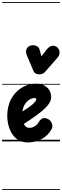

<svg xmlns="http://www.w3.org/2000/svg" viewBox="-25 -1349 593 1832"><path d="M240.5 10Q184 10 144.5 -16.5Q105 -43 81.5 -86.8Q58 -130.5 49.5 -182.8Q41 -235 46.5 -286Q56 -372 97.2 -431Q138.5 -490 197 -520.5Q255.5 -551 316 -551Q363.5 -551 396.2 -533.8Q429 -516.5 446 -487.5Q463 -458.5 463 -422.5Q463 -398 450 -373Q437 -348 407.2 -318.5Q377.5 -289 327 -251.8Q276.5 -214.5 201.5 -166Q207.5 -155.5 215 -147.2Q222.5 -139 232.2 -134Q242 -129 253.5 -129Q281 -129 306.5 -144.5Q332 -160 345.5 -185Q359.5 -211.5 383 -220Q406.5 -228.5 437 -211Q462 -196.5 471.2 -168.5Q480.5 -140.5 466.5 -115Q434.5 -56.5 373.5 -23.2Q312.5 10 240.5 10ZM188.5 -285Q220.5 -304 245 -321.5Q269.5 -339 286.5 -354Q303.5 -369 312.2 -381Q321 -393 321 -400.5Q321 -406 318.2 -409.8Q315.5 -413.5 305.5 -413.5Q283 -413.5 258.5 -399.8Q234 -386 215 -358.2Q196 -330.5 189 -288ZM240.5 10Q184 10 144.5 -16.5Q105 -43 81.5 -86.8Q58 -130.5 49.5 -182.8Q41 -235 46.5 -286Q56 -372 97.2 -431Q138.5 -490 197 -520.5Q255.5 -551 316 -551Q363.5 -551 396.2 -533.8Q429 -516.5 446 -487.5Q463 -458.5 463 -422.5Q463 -398 450 -373Q437 -348 407.2 -318.5Q377.5 -289 327 -251.8Q276.5 -214.5 201.5 -166Q207.5 -155.5 215 -147.2Q222.5 -139 232.2 -134Q242 -129 253.5 -129Q281 -129 306.5 -144.5Q332 -160 345.5 -185Q359.5 -211.5 383 -220Q406.5 -228.5 437 -211Q462 -196.5 471.2 -168.5Q480.5 -140.5 466.5 -115Q434.5 -56.5 373.5 -23.2Q312.5 10 240.5 10ZM188.5 -285Q220.5 -304 245 -321.5Q269.5 -339 286.5 -354Q303.5 -369 312.2 -381Q321 -393 321 -400.5Q321 -406 318.2 -409.8Q315.5 -413.5 305.5 -413.5Q283 -413.5 258.5 -399.8Q234 -386 215 -358.2Q196 -330.5 189 -288ZM353 -639.5Q336 -639.5 319.2 -646Q302.5 -652.5 294 -672.5L233 -816.5Q216.5 -855.5 228.2 -880.8Q240 -906 267 -914Q294 -922.5 320.2 -911.5Q346.5 -900.5 353 -874L370 -811.5L420.5 -876.5Q446.5 -909.5 473.5 -912.5Q500.5 -915.5 522 -896.5Q543 -877 543.5 -849.5Q544 -822 525.5 -801L405.5 -663.5Q394.5 -651 380.8 -645.2Q367 -639.5 353 -639.5ZM-5 455H548V463H-5ZM-5 -16H548V0H-5ZM-5 -549H548V-541H-5ZM-5 -1329H548V-1321H-5Z"/></svg>

Font: Edu SA Dotted Guide
Style: Regular
Weight: 400
Designer: Tina and Corey Anderson, Eben Sorkin, Mirko Velimirovic
Foundry: Google for Education
Version: Version 2.000